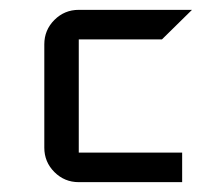

<svg xmlns="http://www.w3.org/2000/svg" viewBox="-20 -370 410 390"><path d="M370 -350 309 -290H140V-60H350V0H140Q111 0 90.5 -20.5Q70 -41 70 -70V-280Q70 -309 90.5 -329.5Q111 -350 140 -350Z"/></svg>

Font: Iceland
Style: Regular
Weight: 400
Designer: Cyreal (www.cyreal.org)
Foundry: Cyreal (www.cyreal.org)
Version: Version 1.001